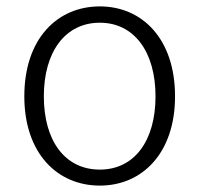

<svg xmlns="http://www.w3.org/2000/svg" viewBox="-20 -567 623 600"><path d="M292 13C424 13 527 -88 527 -266C527 -446 424 -547 292 -547C159 -547 56 -446 56 -266C56 -88 159 13 292 13ZM292 -37C183 -37 117 -127 117 -266C117 -404 183 -496 292 -496C400 -496 466 -404 466 -266C466 -127 400 -37 292 -37Z"/></svg>

Font: Genne Gothic Light
Style: Regular
Weight: 300
Designer: Ryoko NISHIZUKA (kana & ideographs); Paul D. Hunt (Latin, Greek & Cyrillic); Wenlong ZHANG (bopomofo); Sandoll Communica
Foundry: Adobe Systems Incorporated
Version: Version 1.004;PS 1.004;hotconv 16.6.51;makeotf.lib2.5.65220